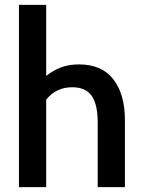

<svg xmlns="http://www.w3.org/2000/svg" viewBox="-20 -770 588 790"><path d="M494 -276V0H382V-266Q382 -341 357 -376Q332 -411 277 -411Q211 -411 170 -360V0H58V-750H170V-458Q200 -481 232 -493Q264 -505 305 -505Q399 -505 446.5 -443.5Q494 -382 494 -276Z"/></svg>

Font: Cabin SemiBold
Style: Regular
Weight: 600
Designer: Pablo Impallari
Foundry: Pablo Impallari. http://www.impallari.com Igino Marini. http://www.ikern.com
Version: Version 2.200